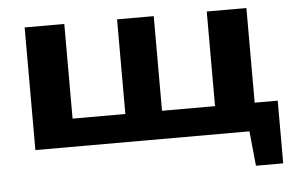

<svg xmlns="http://www.w3.org/2000/svg" viewBox="-47 -563 1193 772"><g transform="rotate(-5 549.5 -177.5)"><path d="M1066 -113V140H956L942 0H78V-495H238V-113H451V-495H599V-113H813V-495H973V-113Z"/></g></svg>

Font: Exo 2 Expanded
Style: Bold
Weight: 700
Width: 7
Designer: Natanael Gama
Version: Version 1.001;PS 001.001;hotconv 1.0.70;makeotf.lib2.5.58329